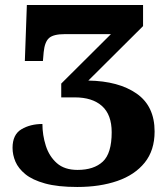

<svg xmlns="http://www.w3.org/2000/svg" viewBox="-20 -734 662 765"><path d="M288 11Q210 11 159.5 -3Q109 -17 81 -40Q53 -63 41.5 -90Q30 -117 30 -145Q30 -198 65.5 -219Q101 -240 149 -240Q149 -196 162.5 -153.5Q176 -111 206.5 -84Q237 -57 289 -57Q354 -57 389.5 -90Q425 -123 425 -207Q425 -277 386.5 -311.5Q348 -346 278 -346H224V-401L422 -598H238Q193 -598 175.5 -582.5Q158 -567 154 -526L151 -491H79L87 -714H550V-630L332 -413Q453 -411 524.5 -361Q596 -311 596 -210Q596 -135 556.5 -86Q517 -37 447.5 -13Q378 11 288 11Z"/></svg>

Font: Noto Serif ExtraBold
Style: Regular
Weight: 800
Designer: Monotype Design Team
Foundry: Monotype Imaging Inc.
Version: Version 2.014